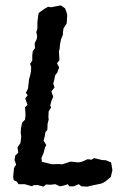

<svg xmlns="http://www.w3.org/2000/svg" viewBox="-20 -689 474 714"><path d="M136 -87 154 -83 173 -78 195 -79 212 -78 224 -82 242 -88 253 -87 272 -85 283 -87 306 -97 320 -95 330 -101 359 -94 374 -93 393 -85 395 -75 398 -56 392 -31 373 -15 361 -8 355 -6 312 3 307 5 283 4 273 -4 254 4H238L232 -4L217 1L203 4L186 -4L167 -2L151 -3L142 5L119 -1L103 0L100 4L72 -4H49L42 -14L31 -19L29 -31L32 -64L40 -77L34 -94L37 -111L48 -121L45 -141L56 -157L57 -164L59 -181L57 -196L58 -212L62 -233L73 -244L75 -262L74 -276L73 -290L82 -299L74 -323L83 -335L76 -344L84 -359L86 -376L88 -394L93 -412L95 -423L96 -439L92 -452L100 -463V-483L102 -499L110 -510L109 -528L117 -545L118 -556L115 -569L119 -583V-606L122 -630L124 -641L145 -656L159 -664L170 -662L206 -669L222 -658L227 -645L230 -632L228 -602L216 -583L214 -568V-560L207 -543L203 -523L202 -509L199 -497L200 -484L201 -465L192 -454L200 -438L193 -419L185 -409L182 -393L178 -378L183 -364L171 -349L178 -329L171 -313L167 -297L170 -289L161 -275L160 -254L161 -244L157 -229L156 -206L149 -198L146 -180L142 -166L152 -150L147 -139L142 -120L134 -101Z"/></svg>

Font: Winky Rough
Style: Italic
Weight: 400
Italic angle: -8.97852°
Designer: Simon Atzbach
Foundry: typofactur
Version: Version 1.206